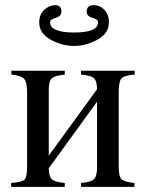

<svg xmlns="http://www.w3.org/2000/svg" viewBox="-20 -724 565 744"><path d="M402 -637Q402 -595 358 -570.5Q314 -546 267 -546Q220 -546 176 -570.5Q132 -595 132 -637Q132 -668 151.5 -686Q171 -704 194 -704Q218 -704 218 -679Q218 -661 196 -655Q174 -649 174 -638Q174 -598 267 -598Q360 -598 360 -638Q360 -649 338 -655Q316 -661 316 -679Q316 -704 343 -704Q367 -704 384.5 -686Q402 -668 402 -637ZM502 -450V-435Q462 -432 451 -420.5Q440 -409 440 -366V-79Q440 -40 451 -29.5Q462 -19 501 -15V0H294V-15Q332 -18 344 -29.5Q356 -41 356 -74V-330L169 -72Q169 -41 181 -29.5Q193 -18 231 -15V0H23V-15Q64 -18 74.5 -27.5Q85 -37 85 -79V-366Q85 -406 73.5 -418.5Q62 -431 24 -435V-450H231V-435Q191 -431 180 -420Q169 -409 169 -377V-121L356 -378Q356 -410 344 -421Q332 -432 294 -435V-450Z"/></svg>

Font: STIX
Style: Regular
Weight: 400
Designer: MicroPress Inc., with final additions and corrections provided by Coen Hoffman, Elsevier (retired)
Version: Version 1.1.1